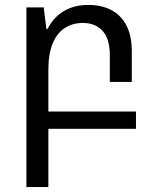

<svg xmlns="http://www.w3.org/2000/svg" viewBox="-20 -522 637 778"><path d="M87 236V-492H157L168 -405H173Q186 -432 208.5 -454Q231 -476 263 -489Q295 -502 337 -502Q392 -502 431.5 -481Q471 -460 492.5 -418.5Q514 -377 514 -314V-190H425V-297Q425 -365 395.5 -397Q366 -429 316 -429Q274 -429 242.5 -408.5Q211 -388 193.5 -346Q176 -304 176 -241V236ZM126 -70H531V0H126Z"/></svg>

Font: Noto Sans Armenian
Style: Regular
Weight: 400
Designer: Monotype Design Team
Foundry: Monotype Imaging Inc.
Version: Version 2.007